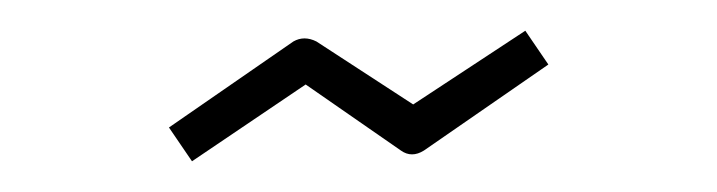

<svg xmlns="http://www.w3.org/2000/svg" viewBox="-20 -361 467 125"><path d="M179 -306 105 -256 90 -278 171 -334Q178 -338 186 -334L249 -293L322 -341L337 -319L256 -263Q248 -258 241 -263Z"/></svg>

Font: Envoyer
Style: Regular
Weight: 400
Version: Version 0.1